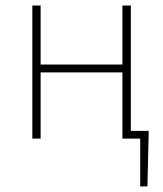

<svg xmlns="http://www.w3.org/2000/svg" viewBox="-20 -498 586 690"><path d="M96.2 0V-478H126V-266.1H419.9V-478H450.2V-27.8H514.2V-12.2L509.8 171.9H483.9V0H419.9V-237.8H126V0Z"/></svg>

Font: Source Sans 3 ExtraLight
Style: Regular
Weight: 200
Designer: Paul D. Hunt
Foundry: Adobe
Version: Version 3.052;hotconv 1.1.0;makeotfexe 2.6.0